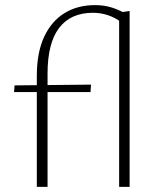

<svg xmlns="http://www.w3.org/2000/svg" viewBox="-20 -731 623 751"><path d="M124 0V-434Q124 -525 152.5 -586.5Q181 -648 232 -679.5Q283 -711 352 -711Q389 -711 420.5 -700.5Q452 -690 477 -674L456 -643Q429 -663 401 -672Q373 -681 344 -681Q256 -681 211 -621.5Q166 -562 166 -443V0ZM334 -371H35L37 -397L336 -400ZM446 0V-682L487 -688V0Z"/></svg>

Font: Ysabeau Office ExtraLight
Style: Regular
Weight: 250
Designer: Christian Thalmann (Catharsis Fonts)
Version: Version 2.001;gftools[0.9.30]; featfreeze: tnum,lnum,ss02